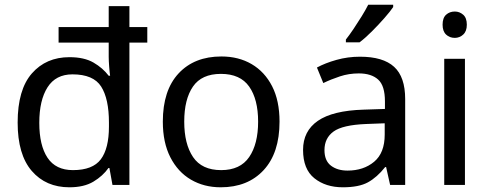

<svg xmlns="http://www.w3.org/2000/svg" viewBox="-20 -786 2081 816"><path d="M275 10Q175 10 115 -59.5Q55 -129 55 -265Q55 -405 115.5 -474Q176 -543 275 -543Q338 -543 377.5 -520Q417 -497 442 -464H448Q446 -477 444 -502.5Q442 -528 442 -544V-605H229V-671H442V-760H530V-671H606V-605H530V0H458L445 -72H441Q417 -38 377 -14Q337 10 275 10ZM290 -63Q374 -63 408.5 -109Q443 -155 443 -248V-265Q443 -366 410 -418Q377 -470 288 -470Q217 -470 182 -415Q147 -360 147 -264Q147 -168 182 -115.5Q217 -63 290 -63Z M1168 -269Q1168 -136 1100.5 -63Q1033 10 918 10Q847 10 791.5 -22.5Q736 -55 704 -117.5Q672 -180 672 -269Q672 -402 739 -474Q806 -546 921 -546Q994 -546 1049.5 -513.5Q1105 -481 1136.5 -419.5Q1168 -358 1168 -269ZM763 -269Q763 -174 800.5 -118.5Q838 -63 920 -63Q1001 -63 1039 -118.5Q1077 -174 1077 -269Q1077 -364 1039 -418Q1001 -472 919 -472Q837 -472 800 -418Q763 -364 763 -269Z M1510 -545Q1608 -545 1655 -502Q1702 -459 1702 -365V0H1638L1621 -76H1617Q1582 -32 1543.5 -11Q1505 10 1437 10Q1364 10 1316 -28.5Q1268 -67 1268 -149Q1268 -229 1331 -272.5Q1394 -316 1525 -320L1616 -323V-355Q1616 -422 1587 -448Q1558 -474 1505 -474Q1463 -474 1425 -461.5Q1387 -449 1354 -433L1327 -499Q1362 -518 1410 -531.5Q1458 -545 1510 -545ZM1536 -259Q1436 -255 1397.5 -227Q1359 -199 1359 -148Q1359 -103 1386.5 -82Q1414 -61 1457 -61Q1525 -61 1570 -98.5Q1615 -136 1615 -214V-262ZM1651 -756Q1639 -738 1614 -709.5Q1589 -681 1560.5 -652.5Q1532 -624 1508 -606H1450V-618Q1465 -637 1482.5 -663Q1500 -689 1517 -716.5Q1534 -744 1545 -766H1651Z M1913 -737Q1933 -737 1948.5 -723.5Q1964 -710 1964 -681Q1964 -653 1948.5 -639Q1933 -625 1913 -625Q1891 -625 1876 -639Q1861 -653 1861 -681Q1861 -710 1876 -723.5Q1891 -737 1913 -737ZM1956 -536V0H1868V-536Z"/></svg>

Font: Noto Sans Manichaean
Style: Regular
Weight: 400
Designer: Monotype Design Team
Foundry: Monotype Imaging Inc.
Version: Version 2.005; ttfautohint (v1.8.4.7-5d5b)